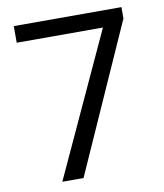

<svg xmlns="http://www.w3.org/2000/svg" viewBox="-81 -778 723 844"><g transform="rotate(-10 281.0 -355.5)"><path d="M518.1 -660.2 223.6 0H128.9L422.4 -636.7H37.6V-710.9H518.1Z"/></g></svg>

Font: Roboto
Style: Regular
Weight: 400
Designer: Google
Version: Version 2.134; 2016; ttfautohint (v1.6)